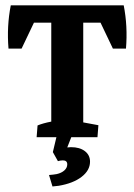

<svg xmlns="http://www.w3.org/2000/svg" viewBox="-20 -503 493 704"><path d="M114.3 0 117.7 -43Q137.7 -51.3 168 -57.1V-419.9H104.5L59.1 -324.7H11.2Q4.4 -406.7 19.5 -483.4H433.6Q448.7 -406.7 441.9 -324.7H394L348.6 -419.9H285.2V-54.2L340.8 -43.9L337.4 0ZM173.8 54.7 193.8 -29.3H252.9L226.6 37.6Q233.9 36.6 240.2 36.6Q272 36.6 291 51Q310.1 65.4 310.1 89.8Q310.1 121.6 279.1 145.5Q248 169.4 195.3 178.2Q185.5 179.7 172.4 180.7L159.7 138.7Q168 138.2 175.3 137.2Q182.6 136.2 188 135.3Q205.6 131.3 216.1 121.8Q226.6 112.3 226.6 99.6Q226.6 85 210.4 85Q202.1 85 192.4 87.9Z"/></svg>

Font: Markazi Text
Style: Bold
Weight: 700
Designer: Borna Izadpanah (Arabic designer), Fiona Ross (Arabic design director) and Florian Runge (Latin designer)
Foundry: Borna Izadpanah and Florian Runge
Version: Version 1.001; ttfautohint (v1.8.3)